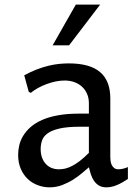

<svg xmlns="http://www.w3.org/2000/svg" viewBox="-20 -802 601 832"><path d="M365.2 -77.1Q353 -66.9 335.7 -52Q318.4 -37.1 296.6 -23.4Q274.9 -9.8 249.3 0Q223.6 9.8 194.8 9.8Q168.9 9.8 144.3 0.7Q119.6 -8.3 100.6 -26.1Q81.5 -43.9 70.1 -70.3Q58.6 -96.7 58.6 -130.9Q58.6 -151.9 63.7 -173.3Q68.8 -194.8 81.1 -214.6Q93.3 -234.4 113 -251.7Q132.8 -269 161.9 -282Q190.9 -294.9 230.5 -302.2Q270 -309.6 321.3 -309.6H365.2V-354.5Q365.2 -377 357.4 -395Q349.6 -413.1 335.7 -426Q321.8 -439 302.5 -446Q283.2 -453.1 259.8 -453.1Q242.2 -453.1 222.4 -449.2Q202.6 -445.3 182.9 -438Q163.1 -430.7 145 -420.9Q127 -411.1 113.3 -399.4L104.5 -404.3L85 -475.6Q113.3 -491.2 139.6 -501.2Q166 -511.2 190.2 -517.1Q214.4 -522.9 236.3 -525.1Q258.3 -527.3 278.3 -527.3Q369.6 -527.3 413.8 -489.5Q458 -451.7 458 -376V-121.1Q458 -114.7 459 -105.7Q460 -96.7 463.6 -88.4Q467.3 -80.1 474.4 -74.2Q481.4 -68.4 493.7 -68.4Q500.5 -68.4 511.7 -70.6Q522.9 -72.8 534.2 -78.1V-26.4Q510.7 -10.3 487.1 -0.2Q463.4 9.8 441.4 9.8Q421.4 9.8 408.4 1.7Q395.5 -6.3 387 -19Q378.4 -31.7 373.5 -47.1Q368.7 -62.5 365.2 -77.1ZM365.2 -252.9H328.1Q271 -252.9 237.1 -244.9Q203.1 -236.8 185.3 -223.4Q167.5 -210 161.9 -192.4Q156.2 -174.8 156.2 -155.8Q156.2 -135.3 162.1 -119.1Q168 -103 178.5 -91.6Q189 -80.1 203.6 -74.2Q218.3 -68.4 235.4 -68.4Q248.5 -68.4 262.5 -71.5Q276.4 -74.7 292.2 -82.8Q308.1 -90.8 325.9 -104.5Q343.8 -118.2 365.2 -139.6ZM208 -605.5 308.6 -782.2H414.1L279.3 -605.5Z"/></svg>

Font: Proza Libre
Style: Regular
Weight: 400
Designer: Jasper de Waard
Foundry: Jasper de Waard
Version: Version 1.001; ttfautohint (v1.4.1.8-43bc)